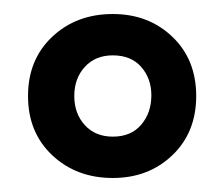

<svg xmlns="http://www.w3.org/2000/svg" viewBox="-20 -613 320 274"><path d="M141 -359Q89 -359 54.5 -391.5Q20 -424 20 -476Q20 -528 54.5 -560.5Q89 -593 141 -593Q192 -593 226 -560.5Q260 -528 260 -476Q260 -424 226 -391.5Q192 -359 141 -359ZM141 -418Q167 -418 181.5 -435Q196 -452 196 -477Q196 -501 181.5 -517.5Q167 -534 141 -534Q116 -534 101 -517.5Q86 -501 86 -476Q86 -451 101 -434.5Q116 -418 141 -418Z"/></svg>

Font: Rokkitt Black
Style: Regular
Weight: 900
Designer: Vernon Adams
Foundry: Vernon Adams
Version: Version 3.103